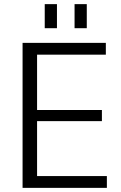

<svg xmlns="http://www.w3.org/2000/svg" viewBox="-20 -907 585 927"><path d="M143 -57H496V0H89V-700H491V-643H143L159 -688V-349L143 -376H472V-322H143L159 -349V-12ZM255 -887V-771H196V-887ZM399 -887V-771H340V-887Z"/></svg>

Font: Pathway Extreme 28pt Light
Style: Regular
Weight: 300
Designer: Eduardo Rodriguez Tunni
Foundry: Eduardo Rodriguez Tunni
Version: Version 1.001;gftools[0.9.26]